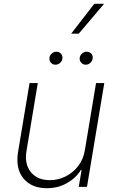

<svg xmlns="http://www.w3.org/2000/svg" viewBox="-20 -982 612 1009"><path d="M426.1 -193.5 484.7 -545.5H528.1L437.1 0H393.8L408.7 -88.4H404.8Q379.3 -46.5 331.7 -19.7Q284.1 7.1 225.9 7.1Q145.6 7.1 103 -44.6Q60.4 -96.2 75.3 -185.7L135.3 -545.5H178.6L119 -187.5Q108 -119.3 142.4 -77.2Q176.8 -35.2 242.5 -35.2Q285.2 -35.2 324.2 -54.5Q363.3 -73.9 390.8 -109.4Q418.3 -144.9 426.1 -193.5ZM430.4 -642Q415.5 -642 405.9 -653.6Q396.3 -665.1 399.1 -680Q401.3 -692.5 411.9 -701.3Q422.6 -710.2 435 -710.2Q451 -710.2 460.4 -699.2Q469.8 -688.2 466.6 -672.2Q464.1 -660.2 454 -651.1Q443.9 -642 430.4 -642ZM271.3 -642Q256.4 -642 247 -653.4Q237.6 -664.8 240.1 -680Q242.2 -692.5 252.8 -701.3Q263.5 -710.2 275.9 -710.2Q291.9 -710.2 301.1 -699.2Q310.4 -688.2 307.5 -672.2Q306.1 -660.5 295.5 -651.3Q284.8 -642 271.3 -642ZM354 -805 475.5 -962H527L393.8 -805Z"/></svg>

Font: Inter Extra Light  BETA
Style: Italic
Weight: 200
Italic angle: 9.39999°
Designer: Rasmus Andersson
Foundry: rsms
Version: Version 3.011;git-f93a4a705